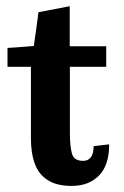

<svg xmlns="http://www.w3.org/2000/svg" viewBox="-20 -592 404 625"><path d="M213.4 13.2Q165 13.2 135.7 -5.4Q106.4 -23.9 93.5 -58.6Q80.6 -93.3 80.6 -142.1V-374.5H4.4V-436Q14.6 -436.5 35.4 -438Q56.2 -439.5 73.2 -440.9Q90.3 -442.4 90.3 -442.4Q90.3 -445.8 92.8 -461.7Q95.2 -477.5 97.9 -497.6Q100.6 -517.6 102.8 -533.4Q105 -549.3 105 -552.2L207 -571.8V-441.4H325.7V-374.5H207.5V-161.1Q207.5 -116.2 214.1 -92.3Q220.7 -68.4 250.5 -68.4Q266.6 -68.4 275.6 -79.8Q284.7 -91.3 284.7 -116.2L335.4 -122.1Q335.4 -54.2 302.2 -20.5Q269 13.2 213.4 13.2Z"/></svg>

Font: Kameron SemiBold
Style: Regular
Weight: 600
Designer: Vernon Adams
Foundry: Vernon Adams
Version: Version 1.100